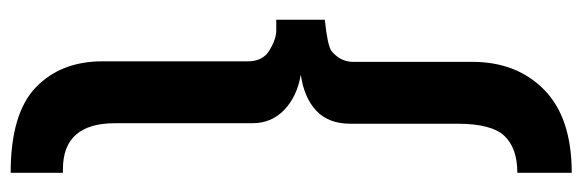

<svg xmlns="http://www.w3.org/2000/svg" viewBox="-386 -496 1092 360"><g transform="rotate(90 160.0 -316.0)"><path d="M211 14Q211 112 297 112Q301 112 304 112V210Q193 210 144 163Q95 116 95 38V-235Q95 -263 74 -275.5Q53 -288 37.5 -288Q22 -288 17 -288V-379Q64 -384 75 -391Q96 -408 96 -432V-656Q96 -739 148.5 -790.5Q201 -842 304 -842V-740Q258 -740 235 -716Q212 -692 212 -628V-427Q212 -386 187.5 -363Q163 -340 120 -334Q161 -327 186 -303Q211 -279 211 -244Z"/></g></svg>

Font: Exo
Style: DemiBold
Weight: 600
Designer: Natanael Gama
Version: Version 1.00